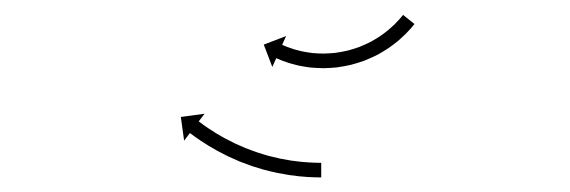

<svg xmlns="http://www.w3.org/2000/svg" viewBox="-20 -218 781 263"><path d="M546.3 -183.4C546.8 -184 547.3 -184.5 547.8 -185.1L532.1 -197.6C531.7 -197 531.2 -196.5 530.8 -195.9C530.8 -195.9 530.8 -195.9 530.8 -196C530.8 -196 530.8 -196 530.8 -196C529.6 -194.5 528.3 -193 527 -191.5C527 -191.5 527 -191.5 527 -191.5C527.1 -191.6 527.1 -191.6 527.1 -191.6C525 -189.3 522.9 -187.1 520.7 -184.9C520.7 -184.9 520.8 -184.9 520.8 -185C520.9 -185 520.9 -185 520.9 -185C518 -182.3 515 -179.6 512 -177C512 -177 512.1 -177 512.1 -177.1C512.2 -177.1 512.2 -177.2 512.2 -177.2C508.6 -174.2 504.8 -171.3 500.9 -168.6C500.9 -168.6 501 -168.6 501 -168.7C501.1 -168.7 501.2 -168.8 501.2 -168.8C496.8 -165.9 492.2 -163.2 487.6 -160.6C487.6 -160.6 487.7 -160.7 487.8 -160.7C487.8 -160.8 487.9 -160.8 487.9 -160.8C482.9 -158.3 477.7 -155.9 472.5 -153.8C472.5 -153.8 472.6 -153.8 472.7 -153.9C472.8 -153.9 472.9 -153.9 472.9 -153.9C467.4 -151.9 461.8 -150.2 456.2 -148.7C456.2 -148.7 456.3 -148.7 456.4 -148.7C456.5 -148.7 456.6 -148.8 456.6 -148.8C450.9 -147.5 445.1 -146.4 439.3 -145.6C439.3 -145.6 439.4 -145.6 439.5 -145.6C439.6 -145.6 439.7 -145.6 439.7 -145.6C434.1 -145.1 428.5 -144.7 422.8 -144.6C422.8 -144.6 422.9 -144.6 423 -144.6C423.1 -144.6 423.2 -144.6 423.2 -144.6C417.9 -144.7 412.6 -144.9 407.3 -145.4C407.3 -145.4 407.4 -145.4 407.5 -145.4C407.6 -145.4 407.7 -145.4 407.7 -145.4C403 -146 398.3 -146.7 393.6 -147.7C393.6 -147.7 393.7 -147.6 393.8 -147.6C393.9 -147.6 393.9 -147.6 393.9 -147.6C390 -148.5 386.1 -149.5 382.3 -150.6C382.3 -150.6 382.3 -150.6 382.4 -150.6C382.5 -150.6 382.5 -150.6 382.5 -150.6C379.6 -151.5 376.7 -152.5 373.8 -153.6C373.8 -153.6 373.8 -153.6 373.8 -153.6C373.9 -153.5 373.9 -153.5 373.9 -153.5C372.1 -154.3 370.2 -155 368.4 -155.8C368.4 -155.8 368.4 -155.8 368.5 -155.8C368.5 -155.7 368.5 -155.7 368.5 -155.7C367.8 -156 367.2 -156.3 366.5 -156.6L371.9 -168.6L341.3 -156.9L353 -126.3L358.4 -138.3C359.1 -138 359.8 -137.7 360.5 -137.4C360.5 -137.4 360.5 -137.4 360.5 -137.4C360.5 -137.4 360.6 -137.4 360.6 -137.4C362.6 -136.5 364.6 -135.7 366.6 -134.9C366.6 -134.9 366.7 -134.9 366.7 -134.9C366.7 -134.9 366.8 -134.8 366.8 -134.8C370 -133.7 373.2 -132.6 376.4 -131.5C376.4 -131.5 376.5 -131.5 376.5 -131.5C376.6 -131.5 376.6 -131.5 376.6 -131.5C380.9 -130.2 385.1 -129.1 389.4 -128.1C389.4 -128.1 389.5 -128.1 389.6 -128.1C389.6 -128.1 389.7 -128 389.7 -128C394.8 -127 400 -126.2 405.1 -125.5C405.1 -125.5 405.2 -125.5 405.3 -125.5C405.4 -125.5 405.5 -125.5 405.5 -125.5C411.3 -125 417.1 -124.7 422.9 -124.6C422.9 -124.6 423 -124.6 423.1 -124.6C423.2 -124.6 423.3 -124.6 423.3 -124.6C429.4 -124.7 435.6 -125.1 441.7 -125.7C441.7 -125.7 441.8 -125.7 441.9 -125.8C442 -125.8 442.1 -125.8 442.1 -125.8C448.5 -126.7 454.8 -127.8 461 -129.3C461 -129.3 461.1 -129.3 461.2 -129.3C461.3 -129.3 461.4 -129.4 461.4 -129.4C467.5 -131 473.6 -132.9 479.7 -135.1C479.7 -135.1 479.8 -135.2 479.8 -135.2C479.9 -135.2 480 -135.3 480 -135.3C485.8 -137.6 491.4 -140.2 496.9 -142.9C496.9 -142.9 497 -143 497.1 -143C497.2 -143.1 497.3 -143.1 497.3 -143.1C502.3 -145.9 507.3 -148.9 512.1 -152.1C512.1 -152.1 512.2 -152.1 512.3 -152.2C512.4 -152.2 512.4 -152.3 512.4 -152.3C516.7 -155.2 520.8 -158.4 524.8 -161.6C524.8 -161.6 524.9 -161.7 525 -161.7C525 -161.8 525.1 -161.8 525.1 -161.8C528.4 -164.7 531.6 -167.6 534.8 -170.7C534.8 -170.7 534.8 -170.7 534.9 -170.7C534.9 -170.8 535 -170.8 535 -170.8C537.3 -173.2 539.7 -175.7 541.9 -178.2C541.9 -178.2 542 -178.2 542 -178.3C542 -178.3 542.1 -178.3 542.1 -178.3C543.5 -180 544.9 -181.6 546.3 -183.3C546.3 -183.3 546.3 -183.3 546.3 -183.3C546.3 -183.3 546.3 -183.4 546.3 -183.4ZM417.9 25C418.6 25 419.3 25 420 25L420 5C419.3 5 418.6 5 418 5C418 5 418 5 418 5C418 5 418 5 418 5C416.1 5 414.1 4.9 412.2 4.9C412.2 4.9 412.2 4.9 412.3 4.9C412.3 4.9 412.3 4.9 412.3 4.9C409.3 4.8 406.3 4.7 403.3 4.5C403.3 4.5 403.3 4.5 403.4 4.5C403.4 4.5 403.4 4.5 403.4 4.5C399.6 4.3 395.7 3.9 391.8 3.6C391.8 3.6 391.8 3.6 391.9 3.6C391.9 3.6 392 3.6 392 3.6C387.4 3.1 382.8 2.5 378.3 1.9C378.3 1.9 378.3 1.9 378.4 1.9C378.4 1.9 378.4 1.9 378.4 1.9C373.4 1.1 368.3 0.2 363.3 -0.8C363.3 -0.8 363.3 -0.8 363.4 -0.8C363.4 -0.8 363.5 -0.8 363.5 -0.8C358.1 -2 352.8 -3.3 347.4 -4.6C347.4 -4.6 347.5 -4.6 347.5 -4.6C347.6 -4.6 347.6 -4.6 347.6 -4.6C342.2 -6.1 336.7 -7.8 331.4 -9.6C331.4 -9.6 331.4 -9.5 331.5 -9.5C331.5 -9.5 331.5 -9.5 331.5 -9.5C326.2 -11.4 320.9 -13.3 315.6 -15.4C315.6 -15.4 315.7 -15.4 315.7 -15.4C315.7 -15.4 315.8 -15.4 315.8 -15.4C310.7 -17.5 305.7 -19.7 300.7 -22C300.7 -22 300.8 -22 300.8 -22C300.9 -22 300.9 -22 300.9 -22C296.3 -24.2 291.7 -26.6 287.2 -29C287.2 -29 287.2 -29 287.3 -29C287.3 -28.9 287.3 -28.9 287.3 -28.9C283.3 -31.2 279.4 -33.5 275.4 -35.8C275.4 -35.8 275.4 -35.8 275.5 -35.8C275.5 -35.8 275.5 -35.8 275.5 -35.8C272.2 -37.8 269 -39.9 265.7 -42.1C265.7 -42.1 265.8 -42.1 265.8 -42C265.8 -42 265.8 -42 265.8 -42C263.4 -43.7 260.9 -45.4 258.4 -47.1C258.4 -47.1 258.5 -47.1 258.5 -47.1C258.5 -47.1 258.5 -47.1 258.5 -47.1C257 -48.2 255.4 -49.4 253.9 -50.5L253.9 -50.5L253.9 -50.5C253.3 -50.9 252.8 -51.3 252.2 -51.7L260.2 -62.2L227.7 -57.8L232.2 -25.3L240.2 -35.8C240.7 -35.4 241.3 -34.9 241.9 -34.5L241.9 -34.5L241.9 -34.5C243.5 -33.3 245.1 -32.1 246.8 -30.9C246.8 -30.9 246.8 -30.9 246.8 -30.9C246.8 -30.9 246.8 -30.8 246.8 -30.8C249.4 -29 252 -27.2 254.6 -25.5C254.6 -25.5 254.6 -25.5 254.6 -25.4C254.7 -25.4 254.7 -25.4 254.7 -25.4C258.1 -23.2 261.5 -21 265 -18.8C265 -18.8 265 -18.8 265 -18.8C265 -18.7 265.1 -18.7 265.1 -18.7C269.2 -16.2 273.4 -13.8 277.6 -11.5C277.6 -11.5 277.6 -11.4 277.7 -11.4C277.7 -11.4 277.7 -11.4 277.7 -11.4C282.5 -8.8 287.3 -6.4 292.1 -4C292.1 -4 292.1 -4 292.2 -4C292.2 -3.9 292.3 -3.9 292.3 -3.9C297.5 -1.5 302.7 0.8 308 3.1C308 3.1 308.1 3.1 308.1 3.1C308.2 3.1 308.2 3.2 308.2 3.2C313.8 5.3 319.3 7.4 324.9 9.4C324.9 9.4 325 9.4 325 9.4C325.1 9.4 325.1 9.5 325.1 9.5C330.8 11.3 336.5 13 342.2 14.7C342.2 14.7 342.2 14.7 342.3 14.7C342.3 14.7 342.4 14.7 342.4 14.7C348 16.2 353.6 17.5 359.2 18.7C359.2 18.7 359.2 18.7 359.3 18.8C359.3 18.8 359.4 18.8 359.4 18.8C364.7 19.8 370 20.8 375.3 21.6C375.3 21.6 375.3 21.6 375.4 21.6C375.4 21.7 375.4 21.7 375.4 21.7C380.2 22.3 385 23 389.8 23.5C389.8 23.5 389.8 23.5 389.9 23.5C389.9 23.5 389.9 23.5 389.9 23.5C394 23.9 398.1 24.2 402.1 24.5C402.1 24.5 402.2 24.5 402.2 24.5C402.2 24.5 402.3 24.5 402.3 24.5C405.4 24.6 408.5 24.8 411.7 24.9C411.7 24.9 411.7 24.9 411.7 24.9C411.7 24.9 411.8 24.9 411.8 24.9C413.8 24.9 415.8 25 417.8 25C417.8 25 417.8 25 417.8 25C417.8 25 417.9 25 417.9 25Z"/></svg>

Font: FRB American Cursive Just Arrows Semibold
Style: Italic
Weight: 600
Italic angle: -25°
Version: Version 2.0;Modular Font Editor K font №1